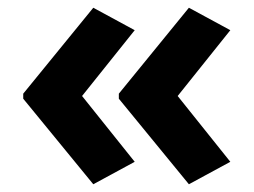

<svg xmlns="http://www.w3.org/2000/svg" viewBox="-20 -522 655 496"><path d="M40 -280 221 -502 328 -444 192 -274 328 -104 221 -46 40 -267ZM287 -280 468 -502 575 -444 439 -274 575 -104 468 -46 287 -267Z"/></svg>

Font: Noto Sans Bengali
Style: Bold
Weight: 700
Designer: Jelle Bosma - Monotype Design Team
Foundry: Monotype Imaging Inc.
Version: Version 2.003; ttfautohint (v1.8.4.7-5d5b)